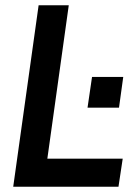

<svg xmlns="http://www.w3.org/2000/svg" viewBox="-20 -706 526 726"><path d="M30 0 126 -686H240L159 -106H444L428 0ZM311 -299 328 -415H446L430 -299Z"/></svg>

Font: Archivo Narrow SemiBold
Style: Italic
Weight: 600
Italic angle: -8°
Designer: Hector Gatti
Foundry: Omnibus-Type
Version: Version 3.002